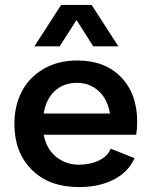

<svg xmlns="http://www.w3.org/2000/svg" viewBox="-20 -758 618 788"><path d="M304.2 9.8Q181.6 9.8 110.4 -61.3Q39.1 -132.3 39.1 -250Q39.1 -322.3 68.6 -380.6Q98.1 -439 157.5 -474.4Q216.8 -509.8 296.9 -509.8Q410.6 -509.8 476.8 -441.4Q543 -373 543 -258.8Q543 -231.4 539.1 -205.1H159.2Q170.9 -146 210.7 -114Q250.5 -82 304.2 -82Q350.6 -82 386.7 -99.6Q422.9 -117.2 434.1 -147.9L532.2 -108.9Q506.8 -51.8 446.8 -21Q386.7 9.8 304.2 9.8ZM121.1 -567.9 231 -737.8H356L465.8 -567.9H362.8L293.9 -675.8L225.1 -567.9ZM159.2 -292H431.2Q421.9 -350.1 385.3 -384Q348.6 -418 295.9 -418Q241.2 -418 205.1 -384.8Q168.9 -351.6 159.2 -292Z"/></svg>

Font: Human Sans Medium
Style: Regular
Weight: 500
Designer: Tim Radville
Foundry: Continuum
Version: Version 1.000;FEAKit 1.0